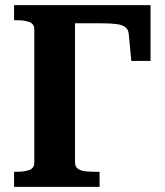

<svg xmlns="http://www.w3.org/2000/svg" viewBox="-20 -730 643 750"><path d="M273 -639V-95Q273 -78 285.5 -70Q298 -62 316.5 -60.5Q335 -59 352 -59H369V0H35V-59H46Q75 -59 94.5 -66Q114 -73 114 -95V-615Q114 -637 94.5 -644Q75 -651 46 -651H35V-710H568V-492H493L483 -596Q482 -614 470 -623.5Q458 -633 435 -636Q412 -639 376 -639Z"/></svg>

Font: Roboto Serif 28pt SemiBold
Style: Regular
Weight: 600
Designer: Greg Gazdowicz
Foundry: Commercial Type
Version: Version 1.008